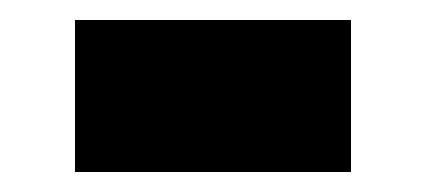

<svg xmlns="http://www.w3.org/2000/svg" viewBox="-20 -393 427 192"><path d="M55 -373H331V-221H55Z"/></svg>

Font: Noto Sans Devanagari UI Black
Style: Regular
Weight: 900
Designer: Jelle Bosma - Monotype Design Team
Foundry: Monotype Imaging Inc.
Version: Version 2.003; ttfautohint (v1.8.4.7-5d5b)